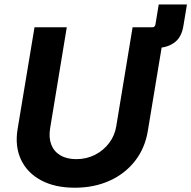

<svg xmlns="http://www.w3.org/2000/svg" viewBox="-20 -853 880 883"><path d="M574.7 -632.8 590.8 -727.5H680.2Q692.4 -727.5 694.8 -740.2L710 -832.5H839.8L823.2 -732.4Q814.9 -681.2 781.7 -657Q748.5 -632.8 700.7 -632.8ZM324.2 10.3Q231.9 10.3 168.2 -24.2Q104.5 -58.6 76.2 -119.6Q47.9 -180.7 61 -259.8L138.7 -727.5H287.1L210.4 -262.2Q203.6 -219.7 215.8 -188Q228 -156.2 257.6 -138.7Q287.1 -121.1 330.6 -121.1Q377.9 -121.1 417 -141.1Q456.1 -161.1 481.9 -195.3Q507.8 -229.5 514.6 -272L589.8 -727.5H738.8L659.7 -250Q646.5 -170.9 600.6 -112.3Q554.7 -53.7 483.6 -21.7Q412.6 10.3 324.2 10.3Z"/></svg>

Font: Inter 18pt
Style: Bold Italic
Weight: 700
Italic angle: -9.3988°
Designer: Rasmus Andersson
Foundry: rsms
Version: Version 4.001;git-66647c0bb